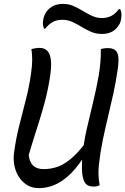

<svg xmlns="http://www.w3.org/2000/svg" viewBox="-20 -954 646 990"><path d="M494 1Q488 4 483 5.5Q478 7 472.5 7.5Q467 8 461 8Q448 8 437.5 4Q427 0 419.5 -10Q412 -20 407.5 -38Q403 -56 402.5 -84.5Q402 -113 405 -153Q412 -221 427.5 -289.5Q443 -358 460 -427Q477 -496 489 -565Q501 -634 500 -701Q507 -703 512.5 -704Q518 -705 524 -705.5Q530 -706 536 -706Q560 -706 573.5 -696Q587 -686 590 -662Q593 -638 587 -597Q578 -533 564.5 -471.5Q551 -410 536.5 -350Q522 -290 509.5 -229.5Q497 -169 490 -105Q487 -77 488 -50.5Q489 -24 494 1ZM180 16Q146 16 120.5 0.5Q95 -15 78 -41Q61 -67 54.5 -99Q48 -131 52 -163Q61 -234 78.5 -303.5Q96 -373 113.5 -441Q131 -509 140 -575Q146 -616 146 -645.5Q146 -675 142 -701Q154 -704 163.5 -705.5Q173 -707 184 -707Q210 -707 224.5 -691.5Q239 -676 242.5 -643.5Q246 -611 238 -558Q227 -488 210.5 -426.5Q194 -365 173 -300Q152 -235 128 -155Q132 -118 151 -100Q170 -82 205 -82Q245 -82 282 -96Q319 -110 360 -148Q401 -186 451 -259L428 -126L402 -129Q367 -78 331 -46Q295 -14 257.5 1Q220 16 180 16ZM505 -861Q532 -861 553 -871.5Q574 -882 593 -907H599Q603 -901 605 -891.5Q607 -882 606 -871Q605 -855 601.5 -842.5Q598 -830 589 -819Q575 -799 554.5 -789Q534 -779 505 -779Q475 -779 449.5 -790Q424 -801 400.5 -815.5Q377 -830 353 -841Q329 -852 301 -852Q274 -852 253 -841Q232 -830 213 -806H207Q204 -814 202 -823.5Q200 -833 202 -844Q203 -858 207 -869Q211 -880 217 -890Q230 -910 252 -922Q274 -934 306 -934Q334 -934 359 -923Q384 -912 407.5 -897.5Q431 -883 455 -872Q479 -861 505 -861Z"/></svg>

Font: Rec Mono Duotone
Style: Italic
Weight: 400
Italic angle: -10°
Monospace: yes
Version: Version 1.085; ttfautohint (v1.8.4.7-5d5b)